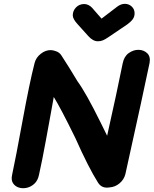

<svg xmlns="http://www.w3.org/2000/svg" viewBox="-20 -980 800 1000"><path d="M551 -4Q580 -6 603 -25.5Q626 -45 633 -73Q731 -516 759 -652Q765 -685 747 -702.5Q729 -720 702 -720.5Q675 -721 650.5 -703.5Q626 -686 619 -650Q590 -505 538 -273L504 -342Q427 -498 384 -556Q370 -579 342 -625Q313 -670 300 -691Q290 -707 272 -713Q260 -718 246 -719Q218 -720 192.5 -700Q167 -680 160 -651Q134 -550 98 -354Q62 -157 43 -69Q37 -42 48 -25.5Q59 -9 78.5 -3Q98 3 120 -2Q142 -7 159.5 -23.5Q177 -40 183 -69Q191 -105 200.5 -152Q210 -199 219 -249Q228 -299 236.5 -344.5Q245 -390 251 -424.5Q257 -459 260 -475Q295 -419 372 -262Q441 -107 491 -28Q511 3 551 -4ZM490 -765Q504 -765 516 -770Q528 -775 544 -786L643 -853Q662 -867 671.5 -880Q681 -893 681 -911Q681 -932 666 -946Q651 -960 630 -960Q610 -960 590 -945L509 -883L459 -940Q452 -948 441 -953.5Q430 -959 419 -959Q393 -959 376 -941.5Q359 -924 359 -900Q359 -881 385 -853L440 -792Q464 -765 490 -765Z"/></svg>

Font: Balsamiq Sans
Style: Bold Italic
Weight: 700
Italic angle: -12°
Designer: Michael Angeles
Foundry: Balsamiq SRL
Version: Version 1.020; ttfautohint (v1.8.4.7-5d5b);gftools[0.9.26]